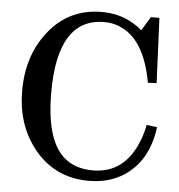

<svg xmlns="http://www.w3.org/2000/svg" viewBox="-53 -788 801 857"><g transform="rotate(5 347.0 -360.0)"><path d="M659 -247Q639 -93 531 -24Q465 18 376 18Q218 18 124 -106Q45 -210 45 -357Q45 -515 131 -623Q221 -738 370 -738Q474 -738 551 -672L589 -734H627L640 -443L601 -441Q566 -636 452 -681Q421 -694 384 -694Q175 -694 175 -361Q175 -130 275 -62Q321 -30 390 -30Q534 -30 593 -185Q605 -217 612 -253Z"/></g></svg>

Font: cwTeXKai
Style: Medium
Weight: 500
Version: Version 1.17